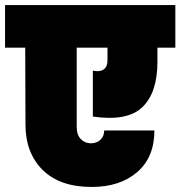

<svg xmlns="http://www.w3.org/2000/svg" viewBox="-31 -760 715 761"><path d="M-11 -571V-740H664V-571H593V-515Q593 -393 533.5 -335.5Q474 -278 337 -298V-480Q365 -474 380 -485Q395 -496 395 -520V-571H273V-258Q273 -225 289.5 -208.5Q306 -192 329 -192Q352 -192 367 -206Q382 -220 382 -243H581Q581 -137 513 -78Q445 -19 332 -19Q206 -19 138 -86.5Q70 -154 70 -266L69 -571Z"/></svg>

Font: Poppins Black
Style: Regular
Weight: 900
Designer: Ninad Kale (Devanagari), Jonny Pinhorn (Latin)
Foundry: Indian Type Foundry
Version: Version 3.200;PS 1.000;hotconv 16.6.54;makeotf.lib2.5.65590